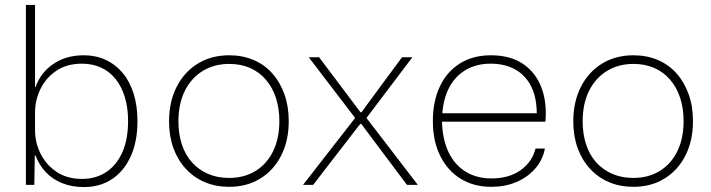

<svg xmlns="http://www.w3.org/2000/svg" viewBox="-20 -749 2880 778"><path d="M320 9Q271 9 231.5 -7Q192 -23 165 -52Q138 -81 124 -119H121L119 0H85V-729H122V-396H124Q144 -454 195.5 -489.5Q247 -525 320 -525Q368 -525 408 -506.5Q448 -488 477 -453.5Q506 -419 521.5 -369.5Q537 -320 537 -258Q537 -175 509.5 -115Q482 -55 433.5 -23Q385 9 320 9ZM312 -24Q368 -24 410 -51.5Q452 -79 475.5 -131.5Q499 -184 499 -258Q499 -313 485.5 -356.5Q472 -400 447.5 -430Q423 -460 388.5 -475.5Q354 -491 312 -491Q252 -491 209.5 -463Q167 -435 144.5 -389.5Q122 -344 122 -293V-222Q122 -171 144.5 -126Q167 -81 209.5 -52.5Q252 -24 312 -24Z M909 8Q854 8 809.5 -11Q765 -30 732.5 -65.5Q700 -101 682.5 -149.5Q665 -198 665 -257Q665 -336 695.5 -396.5Q726 -457 781 -491Q836 -525 909 -525Q963 -525 1007.5 -506Q1052 -487 1083.5 -451.5Q1115 -416 1132.5 -367Q1150 -318 1150 -258Q1150 -180 1120 -120Q1090 -60 1035.5 -26Q981 8 909 8ZM908 -28Q969 -28 1015 -56Q1061 -84 1086.5 -136Q1112 -188 1112 -258Q1112 -310 1098 -352.5Q1084 -395 1057.5 -426Q1031 -457 993.5 -473.5Q956 -490 909 -490Q848 -490 801.5 -461.5Q755 -433 729 -381Q703 -329 703 -257Q703 -206 717 -163.5Q731 -121 758 -91Q785 -61 823 -44.5Q861 -28 908 -28Z M1208 0 1419 -271 1231 -517H1273L1428 -311L1441 -294H1445L1457 -311L1609 -517H1651L1465 -271L1673 0H1629L1458 -228L1444 -247H1440L1425 -228L1249 0Z M1971 8Q1899 8 1846 -25Q1793 -58 1763.5 -118Q1734 -178 1734 -258Q1734 -338 1762 -398Q1790 -458 1843 -491.5Q1896 -525 1969 -525Q2048 -525 2099.5 -490Q2151 -455 2174 -394Q2197 -333 2190 -256H1771Q1773 -183 1798 -131.5Q1823 -80 1867.5 -53Q1912 -26 1971 -26Q2042 -26 2089 -59Q2136 -92 2150 -147H2188Q2179 -100 2148 -65Q2117 -30 2071.5 -11Q2026 8 1971 8ZM1772 -284 1767 -290H2160L2155 -281Q2156 -352 2132.5 -398.5Q2109 -445 2067 -468Q2025 -491 1968 -491Q1911 -491 1868 -466Q1825 -441 1800.5 -395Q1776 -349 1772 -284Z M2547 8Q2492 8 2447.5 -11Q2403 -30 2370.5 -65.5Q2338 -101 2320.5 -149.5Q2303 -198 2303 -257Q2303 -336 2333.5 -396.5Q2364 -457 2419 -491Q2474 -525 2547 -525Q2601 -525 2645.5 -506Q2690 -487 2721.5 -451.5Q2753 -416 2770.5 -367Q2788 -318 2788 -258Q2788 -180 2758 -120Q2728 -60 2673.5 -26Q2619 8 2547 8ZM2546 -28Q2607 -28 2653 -56Q2699 -84 2724.5 -136Q2750 -188 2750 -258Q2750 -310 2736 -352.5Q2722 -395 2695.5 -426Q2669 -457 2631.5 -473.5Q2594 -490 2547 -490Q2486 -490 2439.5 -461.5Q2393 -433 2367 -381Q2341 -329 2341 -257Q2341 -206 2355 -163.5Q2369 -121 2396 -91Q2423 -61 2461 -44.5Q2499 -28 2546 -28Z"/></svg>

Font: Mona Sans ExtraLight
Style: Regular
Weight: 200
Designer: Deni Anggara
Foundry: GitHub
Version: Version 2.000